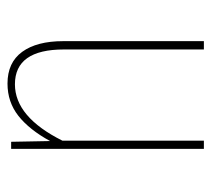

<svg xmlns="http://www.w3.org/2000/svg" viewBox="-46 -523 569 517"><g transform="rotate(-90 238.5 -264.5)"><path d="M272 -528.8Q328.6 -528.8 357.4 -489.3Q386.2 -449.7 386.2 -378.9V0H363.8V-377Q363.8 -508.8 270 -508.8Q182.1 -508.8 118.2 -380.9V0H96.2V-519H115.2L117.2 -414.1Q147.5 -469.7 184.8 -499.3Q222.2 -528.8 272 -528.8Z"/></g></svg>

Font: Fira Sans Compressed Thin
Style: Regular
Weight: 100
Width: 1
Designer: Carrois Corporate & Edenspiekermann AG
Foundry: Carrois Corporate GbR & Edenspiekermann AG
Version: Version 4.203;PS 004.203;hotconv 1.0.88;makeotf.lib2.5.64775